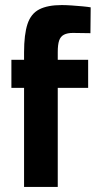

<svg xmlns="http://www.w3.org/2000/svg" viewBox="-20 -738 382 758"><path d="M75 0V-391H25V-502H75V-531Q75 -602 88.5 -643Q102 -684 135 -701Q168 -718 224 -718Q240 -718 262.5 -716.5Q285 -715 306 -713Q327 -711 338 -709L337 -607Q321 -607 301.5 -607.5Q282 -608 268 -608Q246 -608 232.5 -601Q219 -594 213.5 -578Q208 -562 208 -532V-502H328V-391H208V0Z"/></svg>

Font: Cairo Play
Style: Bold
Weight: 700
Version: Version 3.119